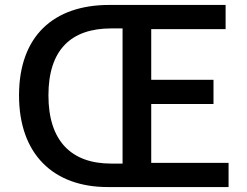

<svg xmlns="http://www.w3.org/2000/svg" viewBox="-20 -757 1001 777"><path d="M416 0H905V-98H592V-336H844V-434H592V-639H893V-737H422C197 -737 57 -611 57 -371C57 -132 197 0 416 0ZM430 -95C268 -95 176 -187 176 -371C176 -556 268 -642 430 -642H476V-95Z"/></svg>

Font: Source Han Sans JP Medium
Style: Regular
Weight: 500
Designer: Ryoko NISHIZUKA 西塚涼子 (kana, bopomofo & ideographs); Paul D. Hunt (Latin, Greek & Cyrillic); Sandoll Communications 산돌커뮤니
Foundry: Adobe
Version: Version 2.002;hotconv 1.0.116;makeotfexe 2.5.65601